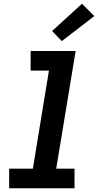

<svg xmlns="http://www.w3.org/2000/svg" viewBox="-20 -1008 540 1028"><path d="M29 0V-105H156L242 -630H144V-735H385L281 -105H379V0ZM311 -788 259 -842 419 -988 485 -922Z"/></svg>

Font: Iosevka Slab Extrabold Oblique
Style: Regular
Weight: 800
Italic angle: -9°
Monospace: yes
Designer: Belleve Invis
Foundry: Belleve Invis
Version: Version 11.1.1; ttfautohint (v1.8.3)